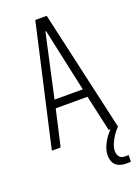

<svg xmlns="http://www.w3.org/2000/svg" viewBox="-165 -757 743 1028"><g transform="rotate(-20 206.5 -243.5)"><path d="M18 0 174 -688H239L395 0H342L296 -206H115L68 0ZM125 -252H286L208 -612H204ZM369 201Q341 201 323 191Q305 181 297.5 164Q290 147 290 126Q290 94 310 56.5Q330 19 363 -10L395 0Q380 14 366.5 34Q353 54 343.5 76Q334 98 334 118Q334 137 344 150Q354 163 379 163Q382 163 386 163Q390 163 396 162V200Q388 201 382.5 201Q377 201 369 201Z"/></g></svg>

Font: Saira ExtraCondensed Light
Style: Regular
Weight: 300
Width: 2
Designer: Hector Gatti with collaboration of the Omnibus-Type team
Foundry: Omnibus-Type
Version: Version 1.101